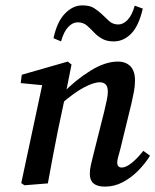

<svg xmlns="http://www.w3.org/2000/svg" viewBox="-20 -682 578 714"><path d="M314 -35Q314 -53 318.5 -71Q323 -89 329 -114L367 -265Q372 -287 376.5 -307Q381 -327 381 -340Q381 -360 373 -368Q365 -376 351 -376Q328 -376 291.5 -356.5Q255 -337 208 -296L211 -333Q260 -384 315.5 -418.5Q371 -453 418 -453Q448 -453 465 -435.5Q482 -418 482 -383Q482 -362 478 -341Q474 -320 469 -298L427 -126Q422 -109 419 -97Q416 -85 416 -78Q416 -59 433 -59Q448 -59 469 -75.5Q490 -92 513 -121L538 -103Q520 -74 494.5 -48Q469 -22 437.5 -5Q406 12 370 12Q314 12 314 -35ZM158 0 71 7 59 -1 140 -380 171 -362 57 -373 61 -404 232 -453 246 -442 223 -327 195 -195Q185 -146 176 -97.5Q167 -49 158 0ZM179 -540Q192 -601 221.5 -631.5Q251 -662 286 -662Q314 -662 329.5 -652Q345 -642 358 -630Q372 -616 386 -603.5Q400 -591 420 -591Q438 -591 454.5 -608Q471 -625 481 -661L511 -650Q496 -585 467.5 -556.5Q439 -528 403 -528Q378 -528 361.5 -537Q345 -546 333 -558Q319 -573 304.5 -586Q290 -599 269 -599Q250 -599 233.5 -581.5Q217 -564 207 -528Z"/></svg>

Font: Lisu Bosa
Style: Bold Italic
Weight: 700
Italic angle: -19°
Designer: David Morse, Annie Olsen, Victor Gaultney, Frank Grießhammer (Latin)
Foundry: SIL International
Version: Version 2.000